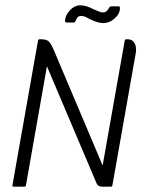

<svg xmlns="http://www.w3.org/2000/svg" viewBox="-20 -704 562 724"><path d="M231 -619Q225 -621 225 -623Q225 -645 243 -664.5Q261 -684 283 -684Q293 -684 305.5 -680.5Q318 -677 335 -668Q360 -657 368 -657Q383 -657 391 -674Q394 -680 400 -680H427Q432 -680 432 -676Q434 -655 414 -636Q394 -617 369 -617Q359 -617 347 -620.5Q335 -624 318 -632Q305 -640 298 -642Q291 -644 285 -644Q272 -644 266 -627Q263 -619 257 -619ZM367 -80 450 -549Q451 -556 456 -556H461Q476 -556 484.5 -545.5Q493 -535 493 -518Q493 -514 493 -510.5Q493 -507 492 -504L404 -6Q403 0 398 0H364Q350 0 344 -13L157 -454L78 -6Q77 0 72 0H31Q27 0 27 -3V-6L123 -549Q124 -556 129 -556H134Q154 -556 163 -548.5Q172 -541 183 -515Z"/></svg>

Font: Zain Light
Style: Italic
Weight: 300
Italic angle: -10°
Designer: Zain,Boutros
Foundry: Mobile Telecommunications Company (Zain), 2024
Version: Version 1.51; ttfautohint (v1.8.4)